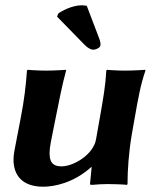

<svg xmlns="http://www.w3.org/2000/svg" viewBox="-20 -696 631 726"><path d="M308.1 -674C304.3 -675 293.5 -676 288.5 -676C252.5 -676 209.4 -653 199.8 -644L195.9 -633L298.4 -528C312.7 -513 324.9 -508 332.9 -508C341.9 -508 358.1 -515 359.7 -524C361.1 -532 358 -543 355.3 -550ZM324.6 -64H326.6L320.3 0C319.9 2 322.8 3 328.8 3C342.4 1.3 372.3 0 386.8 0C399.4 0 447.1 1 459.8 3L462.3 0C462.3 -2 462.3 -4 462.3 -6.1C462.3 -49.8 466.5 -120.4 479.1 -192L489.2 -249C502.4 -324 511.6 -376 529.9 -429L529.5 -432C529.5 -432 486.9 -429 451.9 -429C417.9 -429 384.5 -432 384.5 -432L381.9 -429C379.1 -373 370.6 -325 357.2 -249L343.1 -169C332.9 -111 257.9 -67 213.1 -67C189.4 -67 167.4 -73.3 167.4 -116.5C167.4 -127.9 168.9 -141.9 172.3 -159L190.2 -249C205.1 -324 215.8 -377.5 229.9 -429L229.5 -432C229.5 -432 188.9 -429 153.9 -429C119.9 -429 84.5 -432 84.5 -432L81.9 -429C77.9 -372 72.1 -321 58.2 -249L34.5 -126C32.3 -114.5 31.1 -103.1 31.1 -92.1C31.1 -36.6 61 10 143.5 10C184.5 10 258 -4 324.6 -64Z"/></svg>

Font: Linux Biolinum O 
Style: Bold Italic
Weight: 700
Designer: Philipp H. Poll
Foundry: Philipp H. Poll
Version: Version 1.3.2